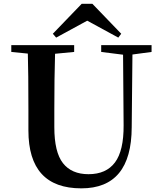

<svg xmlns="http://www.w3.org/2000/svg" viewBox="-20 -982 856 1020"><path d="M443.4 -872.1 278.3 -782.2 260.7 -802.7 414.1 -961.9H470.7L624 -802.7L608.4 -782.2ZM785.2 -742.2V-706.1L683.6 -692.4L679.7 -305.7Q678.7 18.6 412.1 18.6Q130.9 18.6 130.9 -289.1V-400.4Q130.9 -598.6 127.9 -697.3L40 -706.1V-742.2H374V-706.1L272.5 -696.3Q268.6 -567.4 268.6 -400.4V-306.6Q268.6 -173.8 314.5 -115.2Q360.4 -56.6 450.2 -56.6Q543.9 -56.6 590.8 -119.1Q637.7 -181.6 636.7 -317.4L633.8 -691.4L517.6 -706.1V-742.2Z"/></svg>

Font: GenRyuMin TW TTF Bold
Style: Regular
Weight: 700
Version: Version 1.300